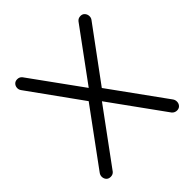

<svg xmlns="http://www.w3.org/2000/svg" viewBox="-201 -945 1109 1109"><g transform="rotate(-45 353.5 -390.5)"><path d="M84 0Q67 0 57.5 -10Q48 -20 47 -35Q46 -50 56 -63L317 -419L353 -448L587 -767Q598 -781 617 -781Q633 -781 642.5 -770.5Q652 -760 653 -745.5Q654 -731 646 -720L400 -386L366 -358L112 -12Q101 0 84 0ZM625 0Q617 0 609 -3.5Q601 -7 595 -14L346 -359L315 -382L72 -720Q63 -732 64 -746.5Q65 -761 74.5 -771Q84 -781 100 -781Q119 -781 130 -767L365 -442L393 -423L653 -63Q662 -51 661.5 -36Q661 -21 651.5 -10.5Q642 0 625 0Z"/></g></svg>

Font: Comfortaa
Style: Regular
Weight: 400
Designer: Johan Aakerlund
Foundry: Johan Aakerlund
Version: Version 3.104; ttfautohint (v1.8.1.43-b0c9)